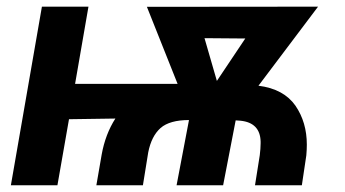

<svg xmlns="http://www.w3.org/2000/svg" viewBox="-20 -548 1020 568"><path d="M402.8 0 418.5 -97.2C424.8 -129.4 437 -153.3 455.1 -169.4C473.1 -185.1 501.5 -192.9 539.1 -192.9L502.4 0H640.1L677.2 -191.9L691.4 -190.9C730 -187 750 -166.5 751 -129.4C751 -127.4 751 -126 751 -124C751 -113.3 750 -101.6 748.5 -88.9L734.4 0H873L886.2 -88.4C887.2 -99.6 887.7 -109.9 887.7 -120.1C887.7 -164.1 876.5 -202.6 854 -235.4C831.1 -268.1 794.9 -288.1 744.6 -294.4L920.9 -528.3L414.6 -527.8L505.4 -299.8H202.1L241.7 -528.3H104L12.2 0H149.9L184.1 -195.3L321.3 -197.3C301.8 -167 288.1 -131.3 280.8 -90.8L265.1 0ZM585 -435.1 705.6 -434.1 621.6 -308.6Z"/></svg>

Font: Roboto
Style: Bold Italic
Weight: 700
Italic angle: -12°
Designer: Google
Version: Version 2.137; 2017